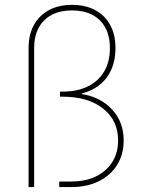

<svg xmlns="http://www.w3.org/2000/svg" viewBox="-20 -757 582 777"><path d="M95.7 0V-562.5Q95.7 -616.7 117.2 -655.8Q138.7 -694.8 178 -716.1Q217.3 -737.3 271.5 -737.3Q325.7 -737.3 365.2 -716.1Q404.8 -694.8 426 -655.8Q447.3 -616.7 447.3 -562.5Q447.3 -492.2 412.4 -444.1Q377.4 -396 310.5 -378.4V-376.5Q387.2 -364.3 433.8 -313.7Q480.5 -263.2 480.5 -188.5Q480.5 -132.3 454.1 -89.8Q427.7 -47.4 380.1 -23.7Q332.5 0 269.5 0H219.7V-22.5H269.5Q354.5 -22.5 406.2 -68.1Q458 -113.8 458 -188.5Q458 -269 397.5 -317.4Q336.9 -365.7 233.4 -365.7H222.7V-386.2H233.4Q293 -386.2 335.9 -407.5Q378.9 -428.7 401.9 -468.3Q424.8 -507.8 424.8 -562.5Q424.8 -634.3 384.3 -674.6Q343.8 -714.8 271.5 -714.8Q199.2 -714.8 158.7 -674.6Q118.2 -634.3 118.2 -562.5V0Z"/></svg>

Font: Inter 24pt Thin
Style: Regular
Weight: 250
Designer: Rasmus Andersson
Foundry: rsms
Version: Version 4.001;git-66647c0bb